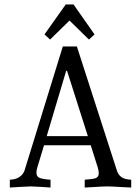

<svg xmlns="http://www.w3.org/2000/svg" viewBox="-20 -836 607 859"><path d="M567 -32V3Q533 1 525 1Q480 -2 460 -2Q439 -2 397 1Q389 1 359 3V-32Q394 -34 408 -39Q422 -44 422 -62Q422 -71 417 -88L386 -186H177L147 -87Q143 -74 143 -63Q143 -46 157.5 -40Q172 -34 206 -32V3L161 0Q121 -2 118 -2Q114 -2 74 0L24 3V-32Q51 -33 67.5 -44.5Q84 -56 90 -74L261 -628H324L503 -73Q509 -54 523.5 -43.5Q538 -33 567 -32ZM373 -227 280 -519H276L189 -227ZM403 -682 378 -659 291 -744 204 -659 179 -682 274 -816H309Z"/></svg>

Font: Gupter
Style: Regular
Weight: 400
Designer: Octavio Pardo
Version: Version 1.000